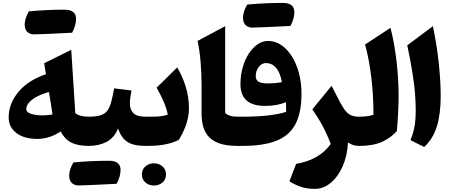

<svg xmlns="http://www.w3.org/2000/svg" viewBox="-20 -978 3038 1287"><path d="M288.1 -480.5 275.9 -554.2 457.5 -644 484.9 -218.3Q517.1 -195.8 573.7 -195.8H574.2V0H573.7Q500.5 0 456.1 -23.4Q411.6 -46.9 387.2 -96.7Q311 -46.9 229.5 -46.9Q142.1 -46.9 90.1 -86.2Q38.1 -125.5 38.1 -190.4Q38.1 -282.7 103 -361.3Q168 -439.9 288.1 -480.5ZM308.1 -360.8Q267.1 -350.6 232.4 -333Q197.8 -315.4 177 -293.2Q156.2 -271 156.2 -246.6Q156.2 -225.6 187.7 -215.1Q219.2 -204.6 267.1 -204.6Q284.2 -204.6 301.3 -206.8Q318.4 -209 332 -210.9Q325.7 -252.9 320.1 -288.1Q314.5 -323.2 308.1 -360.8ZM173.3 -901.9Q292.5 -913.1 412.1 -913.1Q489.7 -913.1 489.7 -851.6Q489.7 -807.1 463.4 -758.8Q442.4 -757.8 416.7 -756.3Q391.1 -754.9 354.7 -753.4Q318.4 -752 275.4 -749.8Q232.4 -747.6 207 -747.6Q181.6 -747.6 163.6 -763.7Q145.5 -779.8 145.5 -815.7Q145.5 -851.6 173.3 -901.9Z M471.7 110.8Q590.8 99.6 710.4 99.6Q788.1 99.6 788.1 161.1Q788.1 205.6 761.7 253.9Q740.7 254.9 715.1 256.3Q689.5 257.8 653.1 259.3Q616.7 260.7 573.7 262.9Q530.8 265.1 505.4 265.1Q480 265.1 461.9 249Q443.8 232.9 443.8 197Q443.8 161.1 471.7 110.8ZM574.2 0Q563.5 0 558.1 -8.1Q552.7 -16.1 552.7 -38.6V-157.2Q552.7 -179.7 558.1 -187.7Q563.5 -195.8 574.2 -195.8Q623 -195.8 652.3 -204.6Q681.6 -213.4 698.2 -234.6Q714.8 -255.9 724.9 -292.7Q734.9 -329.6 745.1 -385.7L861.3 -371.6Q856.9 -347.7 853.8 -325.4Q850.6 -303.2 850.6 -284.7Q850.6 -244.6 873.5 -220.2Q896.5 -195.8 955.1 -195.8H955.6V0H955.1Q875.5 0 834.2 -26.6Q793 -53.2 771 -116.7Q745.6 -53.2 693.8 -26.6Q642.1 0 574.2 0Z M931.2 191.4Q931.2 157.7 954.8 137.2Q978.5 116.7 1011.7 116.7Q1045.4 116.7 1069.1 137.2Q1092.8 157.7 1092.8 191.4Q1092.8 225.1 1069.1 245.4Q1045.4 265.6 1011.7 265.6Q978.5 265.6 954.8 245.4Q931.2 225.1 931.2 191.4ZM955.6 0Q944.8 0 939.5 -8.1Q934.1 -16.1 934.1 -38.6V-157.2Q934.1 -179.7 939.5 -187.7Q944.8 -195.8 955.6 -195.8H1002Q1033.2 -195.8 1059.1 -199Q1085 -202.1 1104.5 -210.4Q1096.7 -252.4 1075.9 -299.3Q1055.2 -346.2 1029.8 -390.1L1167.5 -525.9Q1199.2 -475.6 1222.9 -403.1Q1246.6 -330.6 1246.6 -252.4Q1246.6 -200.2 1228.5 -145.8Q1210.4 -91.3 1178.2 -40Q1134.8 -19 1084 -9.5Q1033.2 0 971.7 0Z M1489.3 -802.7V-219.7Q1503.4 -208 1522.5 -201.9Q1541.5 -195.8 1571.3 -195.8H1571.8V0H1571.3Q1493.2 0 1445.6 -18.6Q1397.9 -37.1 1373 -68.4Q1348.1 -99.6 1339.6 -138.4Q1331.1 -177.2 1331.1 -217.3V-401.4Q1331.1 -483.9 1324.7 -562Q1318.4 -640.1 1304.2 -703.6Z M2001 -350.6Q2001 -224.6 1961.2 -147.5Q1921.4 -70.3 1834.2 -35.2Q1747.1 0 1604.5 0H1571.8Q1550.3 0 1550.3 -38.6V-157.2Q1550.3 -195.8 1571.8 -195.8H1604Q1705.6 -195.8 1778.1 -204.3Q1850.6 -212.9 1897.9 -228Q1897.9 -242.2 1897.7 -260Q1897.5 -277.8 1896.5 -293Q1837.4 -268.1 1755.9 -268.1Q1591.8 -268.1 1591.8 -413.6Q1591.8 -472.7 1606.4 -524.9Q1621.1 -577.1 1647 -617.4Q1672.9 -657.7 1706.3 -680.7Q1739.7 -703.6 1777.8 -703.6Q1824.2 -703.6 1864.7 -676.5Q1905.3 -649.4 1935.8 -601.3Q1966.3 -553.2 1983.6 -489Q2001 -424.8 2001 -350.6ZM1869.6 -427.7Q1857.4 -493.2 1829.8 -524.2Q1802.2 -555.2 1763.2 -555.2Q1734.9 -555.2 1714.6 -529.5Q1694.3 -503.9 1694.3 -467.8Q1694.3 -441.9 1713.4 -430.4Q1732.4 -418.9 1775.4 -418.9Q1799.8 -418.9 1825.2 -421.1Q1850.6 -423.3 1869.6 -427.7ZM1636.7 -947.3Q1755.9 -958.5 1875.5 -958.5Q1953.1 -958.5 1953.1 -897Q1953.1 -852.5 1926.8 -804.2Q1905.8 -803.2 1880.1 -801.8Q1854.5 -800.3 1818.1 -798.8Q1781.7 -797.4 1738.8 -795.2Q1695.8 -793 1670.4 -793Q1645 -793 1627 -809.1Q1608.9 -825.2 1608.9 -861.1Q1608.9 -897 1636.7 -947.3Z M2202.6 -402.8 2235.4 -338.9Q2264.2 -280.8 2284.9 -249.8Q2305.7 -218.8 2328.9 -207.3Q2352.1 -195.8 2386.2 -195.8H2386.7V0H2386.2Q2364.3 0 2346.9 -5.9Q2329.6 -11.7 2312.5 -22.9Q2308.1 65.9 2277.1 136.2Q2246.1 206.5 2197.3 247.3Q2148.4 288.1 2089.8 288.1Q2045.4 288.1 2006.8 277.3Q1968.3 266.6 1919.9 237.8L1964.8 120.6Q2120.1 94.2 2196.8 -12.7Q2174.3 -73.7 2145 -129.2Q2115.7 -184.6 2073.7 -245.1Z M2597.7 -791.5Q2625 -682.6 2638.4 -564.7Q2651.9 -446.8 2651.9 -332.5Q2651.9 -286.1 2648.7 -222.2Q2645.5 -158.2 2640.6 -100.1Q2599.6 -53.7 2540 -26.9Q2480.5 0 2386.7 0Q2376 0 2370.6 -8.1Q2365.2 -16.1 2365.2 -38.6V-157.2Q2365.2 -179.7 2370.6 -187.7Q2376 -195.8 2386.7 -195.8Q2412.6 -195.8 2437.5 -198.7Q2462.4 -201.7 2483.4 -209Q2483.4 -336.9 2469 -458.3Q2454.6 -579.6 2427.2 -679.7Z M2881.8 -802.7Q2909.2 -670.4 2921.6 -549.8Q2934.1 -429.2 2934.1 -333Q2934.1 -215.8 2908.7 -131.8Q2883.3 -47.9 2823.2 7.3L2731.4 -38.6Q2749 -80.6 2757.8 -126.2Q2766.6 -171.9 2766.6 -238.3Q2766.6 -294.4 2761.7 -354.2Q2756.8 -414.1 2744.6 -490.7Q2732.4 -567.4 2710 -674.3Z"/></svg>

Font: Pinar DS4 ExtraBold
Style: Regular
Weight: 800
Designer: Amin Abedi
Version: Version 3.000